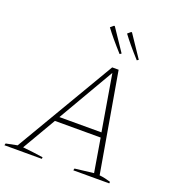

<svg xmlns="http://www.w3.org/2000/svg" viewBox="-176 -1001 1034 1124"><g transform="rotate(20 341.5 -438.5)"><path d="M562 -25Q581 -23 598.5 -19Q616 -15 632 -10L631 0H407L410 -12L527 -26L492 -235H207L85 -26Q117 -23 148.5 -19Q180 -15 212 -10L211 0H-22L-19 -12L51 -26L415 -644H455ZM224 -265H486L427 -614ZM429 -732Q392 -773 367 -803Q342 -833 322 -860L342 -877L347 -876L439 -739ZM536 -732Q499 -773 474 -803Q449 -833 429 -860L449 -877L454 -876L546 -739Z"/></g></svg>

Font: Piazzolla SC Thin
Style: Italic
Weight: 100
Italic angle: -11.3°
Designer: Juan Pablo del Peral
Foundry: Huerta Tipografica
Version: Version 1.330